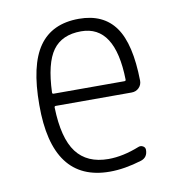

<svg xmlns="http://www.w3.org/2000/svg" viewBox="-66 -592 633 665"><g transform="rotate(-10 250.0 -260.0)"><path d="M253.9 -486.3Q186.5 -486.3 154.3 -441.9Q122.1 -397.5 118.2 -294.9Q118.2 -290 123 -290H372.1Q377 -290 377 -294.9Q373 -486.3 253.9 -486.3ZM268.6 9.8Q66.4 9.8 67.4 -259.8Q67.4 -399.4 113.3 -464.8Q159.2 -530.3 253.9 -530.3Q339.8 -530.3 381.8 -471.2Q423.8 -412.1 425.8 -282.2Q425.8 -267.6 415.5 -257.3Q405.3 -247.1 389.6 -247.1H123Q118.2 -247.1 118.2 -242.2Q121.1 -133.8 158.7 -84Q196.3 -34.2 271.5 -34.2Q322.3 -34.2 380.9 -57.6Q388.7 -60.5 396.5 -56.2Q404.3 -51.8 404.3 -43Q404.3 -16.6 380.9 -8.8Q320.3 9.8 268.6 9.8Z"/></g></svg>

Font: Rounded-L Mgen+ 1m light
Style: Regular
Weight: 200
Designer: [Source Han Sans]
Ryoko NISHIZUKA  (kana & ideographs); Paul D. Hunt (Latin, Greek & Cyrillic); Wenlong ZHANG  (bopomofo
Version: Version 1.059.20150602